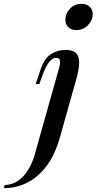

<svg xmlns="http://www.w3.org/2000/svg" viewBox="-157 -788 501 996"><path d="M-137 188 -133 172Q-75 170 -33.5 123.5Q8 77 29 -7L148 -430Q157 -462 154 -475Q151 -488 134 -488Q116 -488 98.5 -467Q81 -446 62 -394L47 -352H28L53 -426Q73 -486 108 -507.5Q143 -529 182 -529Q226 -529 241 -508.5Q256 -488 253.5 -455.5Q251 -423 242 -389L163 -108Q150 -56 132 -12Q114 32 89 67Q64 102 31 129Q0 155 -43 171.5Q-86 188 -137 188ZM182 -686Q182 -717 205.5 -742.5Q229 -768 265 -768Q293 -768 308.5 -753Q324 -738 324 -714Q324 -683 299.5 -657.5Q275 -632 239 -632Q213 -632 197.5 -647Q182 -662 182 -686Z"/></svg>

Font: Playfair Display Medium
Style: Italic
Weight: 500
Italic angle: -14°
Designer: Claus Eggers Sørensen
Foundry: Claus Eggers Sørensen
Version: Version 1.203